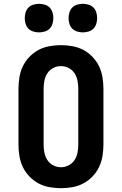

<svg xmlns="http://www.w3.org/2000/svg" viewBox="-20 -980 640 1008"><path d="M300 8Q270 8 239.5 2.5Q209 -3 182.5 -17Q156 -31 134.5 -53.5Q113 -76 100 -103Q87 -130 82 -160.5Q77 -191 77 -221V-514Q77 -544 82 -574.5Q87 -605 100 -632Q113 -659 134.5 -681.5Q156 -704 182.5 -718Q209 -732 239.5 -737.5Q270 -743 300 -743Q330 -743 360.5 -737.5Q391 -732 417.5 -718Q444 -704 465.5 -681.5Q487 -659 500 -632Q513 -605 518 -574.5Q523 -544 523 -514V-221Q523 -191 518 -160.5Q513 -130 500 -103Q487 -76 465.5 -53.5Q444 -31 417.5 -17Q391 -3 360.5 2.5Q330 8 300 8ZM300 -102Q321 -102 340.5 -112Q360 -122 371.5 -140Q383 -158 387 -179Q391 -200 391 -221V-514Q391 -535 387 -556Q383 -577 371.5 -595Q360 -613 340.5 -623Q321 -633 300 -633Q279 -633 259.5 -623Q240 -613 228.5 -595Q217 -577 213 -556Q209 -535 209 -514V-221Q209 -200 213 -179Q217 -158 228.5 -140Q240 -122 259.5 -112Q279 -102 300 -102ZM415 -810Q400 -810 385 -814.5Q370 -819 359.5 -829.5Q349 -840 344.5 -855Q340 -870 340 -885Q340 -900 344.5 -915Q349 -930 359.5 -940.5Q370 -951 385 -955.5Q400 -960 415 -960Q430 -960 445 -955.5Q460 -951 470.5 -940.5Q481 -930 485.5 -915Q490 -900 490 -885Q490 -870 485.5 -855Q481 -840 470.5 -829.5Q460 -819 445 -814.5Q430 -810 415 -810ZM185 -810Q170 -810 155 -814.5Q140 -819 129.5 -829.5Q119 -840 114.5 -855Q110 -870 110 -885Q110 -900 114.5 -915Q119 -930 129.5 -940.5Q140 -951 155 -955.5Q170 -960 185 -960Q200 -960 215 -955.5Q230 -951 240.5 -940.5Q251 -930 255.5 -915Q260 -900 260 -885Q260 -870 255.5 -855Q251 -840 240.5 -829.5Q230 -819 215 -814.5Q200 -810 185 -810Z"/></svg>

Font: Iosevka HT Extrabold Extended
Style: Regular
Weight: 800
Width: 7
Monospace: yes
Designer: Belleve Invis
Foundry: Belleve Invis
Version: Version 32.3.0; ttfautohint (v1.8.4)